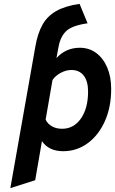

<svg xmlns="http://www.w3.org/2000/svg" viewBox="-20 -770 595 993"><path d="M33.5 203 163 -530Q174.5 -596.5 199.2 -641.2Q224 -686 270 -712.5Q316 -739 391.5 -750L433 -649.5Q355 -638.5 324.2 -610.8Q293.5 -583 283.5 -531L272 -469.5Q320 -523 393 -523Q441 -523 477.5 -496Q514 -469 534.5 -421Q555 -373 555 -310Q555 -217 522.8 -144.2Q490.5 -71.5 434.2 -29.8Q378 12 306.5 12Q232.5 12 197 -40L162 162ZM301 -104Q361.5 -104 398.5 -157Q435.5 -210 435.5 -296.5Q435.5 -350 413 -379Q390.5 -408 349.5 -408Q321.5 -408 294 -393.2Q266.5 -378.5 251.5 -356L216 -151.5Q226.5 -129 249 -116.5Q271.5 -104 301 -104Z"/></svg>

Font: Overpass
Style: Bold Italic
Weight: 700
Italic angle: -10°
Designer: Delve Withrington, Dave Bailey, Thomas Jockin
Foundry: Delve Fonts LLC
Version: Version 4.000; ttfautohint (v1.8.3)